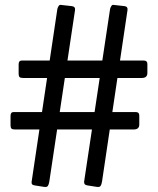

<svg xmlns="http://www.w3.org/2000/svg" viewBox="-20 -762 643 783"><path d="M181 -21Q179 -9 175 -3.5Q171 2 159 0L127 -5Q117 -6 112.5 -9Q108 -12 109 -21L214 -726Q216 -733 219.5 -738Q223 -743 228 -742L273 -737Q288 -735 286 -721ZM396 -21Q394 -9 390 -3.5Q386 2 374 0L342 -5Q332 -6 327.5 -9Q323 -12 323 -21L429 -726Q431 -733 434.5 -738Q438 -743 443 -742L488 -737Q502 -735 500 -721ZM548 -254Q548 -234 525 -234H41Q30 -234 26.5 -238Q23 -242 23 -251V-289Q23 -305 35 -305H534Q548 -305 548 -291ZM581 -464Q581 -444 558 -444H74Q63 -444 59.5 -448Q56 -452 56 -461V-499Q56 -515 68 -515H567Q581 -515 581 -501Z"/></svg>

Font: Libre Franklin Thin SemiBold
Style: Regular
Weight: 600
Version: Version 3.000